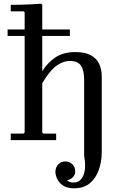

<svg xmlns="http://www.w3.org/2000/svg" viewBox="-20 -756 661 1036"><path d="M21 -562V-597H113V-689L107 -695H38V-730Q64 -730 92 -730.5Q120 -731 148 -732.5Q176 -734 202 -736L208 -730V-597H357V-562H208V-372Q236 -417 278.5 -446Q321 -475 387 -475Q440 -475 471 -457.5Q502 -440 515.5 -410.5Q529 -381 529 -345V64Q529 116 513 161Q497 206 464.5 233Q432 260 380 260Q341 260 319 244.5Q297 229 288 208Q279 187 279 172Q279 147 294.5 131Q310 115 332 115Q355 115 370.5 130.5Q386 146 386 168Q386 188 372.5 201Q359 214 341 216Q347 222 355.5 225.5Q364 229 376 229Q396 229 409.5 218.5Q423 208 430.5 189Q438 170 439 143Q440 116 434 85V-327Q434 -376 417 -401.5Q400 -427 358 -427Q319 -427 283 -400Q247 -373 208 -307V-41L214 -35H283V0H38V-35H107L113 -41V-562Z"/></svg>

Font: Brygada 1918 Medium
Style: Regular
Weight: 500
Designer: Mateusz Machalski | Borys Kosmynka | Przemek Hoffer
Foundry: NIEPODLEGLA 2018
Version: Version 3.006